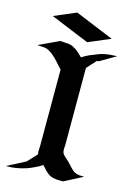

<svg xmlns="http://www.w3.org/2000/svg" viewBox="-153 -888 651 951"><g transform="rotate(15 173.0 -413.0)"><path d="M77.1 -668.9Q79.1 -668.7 83.1 -668.3Q87.2 -668 91.1 -667.7Q95 -667.5 97.3 -667.2Q99.6 -667 97.9 -667Q100.1 -667 102.5 -666.9Q105 -666.7 107.7 -666.7Q117.2 -666.3 126.3 -664.4Q135.5 -662.6 144 -658.2Q159.4 -650.4 171.8 -639.6Q184.1 -628.9 195.8 -616.7Q214.1 -629.2 233.8 -637.6Q253.4 -646 274.9 -654.1Q291.3 -660.4 308.6 -663.3Q315.7 -664.6 322.3 -665.5Q328.9 -666.5 335.9 -667Q344 -667.7 352.1 -667.8Q360.1 -668 368.2 -668.9Q347.4 -657 327.3 -645Q307.1 -633.1 286.6 -621.1Q285.4 -620.8 283.4 -620.6Q281.5 -620.4 279.1 -620.1H277.6Q277.1 -620.1 277 -620Q276.9 -619.9 276.6 -619.9Q265.1 -608.4 254.9 -596.2Q244.6 -584 233.4 -572.5V-179.9Q233.4 -170.4 232.4 -160.8Q231.4 -151.1 233.6 -141.8Q235.1 -136 238.6 -131Q242.2 -126 246.7 -121.6Q251.2 -117.2 256.1 -113.3Q261 -109.4 264.9 -105.7Q270.8 -100.3 277.1 -93.1Q283.4 -85.9 290.2 -78.7Q296.9 -71.5 303.8 -65.4Q310.8 -59.3 317.6 -56.4Q328.6 -51.5 340.6 -50.5Q352.5 -49.6 364.3 -49.6L269.5 -0.5Q261 -0.5 252 -0.5Q242.9 -0.5 234 -1.3Q225.1 -2.2 216.4 -4.4Q207.8 -6.6 200.2 -10.7Q193.1 -14.6 187.1 -19.8Q181.2 -24.9 175.5 -30.5Q169.9 -36.1 164.6 -42.2Q159.2 -48.3 153.8 -54Q146 -47.9 137.2 -42.8Q128.4 -37.8 119.4 -33.9Q109.1 -29.3 98.9 -24.5Q88.6 -19.8 77.6 -16.4Q64.5 -12.2 52 -9.2Q39.6 -6.1 27.1 -4.2Q14.6 -2.2 2 -1.3Q-10.7 -0.5 -24.4 -0.5L69.8 -49.3Q81.5 -61 92.5 -73.5Q103.5 -85.9 115.2 -98.1L114.5 -100.6Q112.3 -110.1 113.3 -119.6Q114.3 -129.2 114.3 -138.7V-532.2Q106.4 -540 99.2 -548.2Q92 -556.4 84.7 -564.6Q77.4 -572.8 69.7 -580.6Q62 -588.4 53.5 -595.2Q46.4 -600.8 38.9 -605.6Q31.5 -610.4 23.2 -613.8Q21.2 -614.7 17.8 -615.5Q17.1 -615.5 15.3 -615.8Q13.4 -616.2 11.7 -616.7L10 -617.2H9.8L2.4 -617.7Q-5.4 -618.2 -12.9 -618.4Q-20.5 -618.7 -28.1 -619.9ZM121.3 -826.4Q145.8 -816.4 161.7 -809.8Q177.7 -803.2 188.5 -798.8Q199.2 -794.4 206.1 -791.5Q212.9 -788.6 219.1 -786.1Q225.3 -783.7 232.3 -780.8Q239.3 -777.8 250.2 -773.3Q261.2 -768.8 277.7 -762.1Q294.2 -755.4 319.3 -745.1L206.3 -697.3Q181.2 -707.5 164.7 -714.2Q148.2 -720.9 137.2 -725.5Q126.2 -730 119.1 -732.9Q112.1 -735.8 106 -738.3Q99.9 -740.7 92.9 -743.7Q85.9 -746.6 75.3 -751Q64.7 -755.4 48.7 -762Q32.7 -768.6 8.3 -778.6Z"/></g></svg>

Font: Autopia
Style: Bold
Weight: 700
Designer: Antoine Gelgon
Foundry: Antoine Gelgon
Version: 001.000